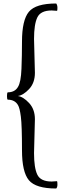

<svg xmlns="http://www.w3.org/2000/svg" viewBox="-20 -790 360 1100"><path d="M307 248Q309 252 309 267.5Q309 283 302 290Q185 290 145.5 242.5Q106 195 106 71Q106 -71 99.5 -121.5Q93 -172 83 -188Q65 -219 24 -219Q20 -222 20 -239.5Q20 -257 24 -261Q65 -261 83 -292Q100 -319 103 -396Q106 -473 106 -551Q106 -675 145.5 -722.5Q185 -770 302 -770Q309 -761 309 -745.5Q309 -730 307 -728Q285 -730 276 -730Q213 -730 194 -690.5Q175 -651 175 -567Q180 -376 180 -373Q180 -315 146.5 -279.5Q113 -244 82 -240Q113 -236 146.5 -200Q180 -164 180 -107Q180 -104 175 87Q175 172 194 211Q213 250 276 250Q285 250 307 248Z"/></svg>

Font: Esteban
Style: Regular
Weight: 400
Designer: Angelica Diaz Rivera
Foundry: Angelica Diaz Rivera
Version: Version 1.002